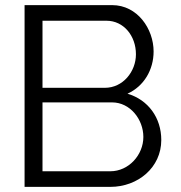

<svg xmlns="http://www.w3.org/2000/svg" viewBox="-20 -730 708 750"><path d="M610 -183C610 -270 559 -340 478 -364C542 -393 580 -457 580 -529C580 -617 517 -710 418 -710H76V0H411C519 0 610 -76 610 -183ZM540 -195C540 -125 483 -61 411 -61H146V-330H418C488 -330 540 -264 540 -195ZM396 -649C463 -649 511 -590 511 -518C511 -450 460 -387 390 -387H146V-649Z"/></svg>

Font: Raleway Reg
Style: Regular
Weight: 400
Designer: Matt McInerney, Pablo Impallari, Rodrigo Fuenzalida
Foundry: Matt McInerney, Pablo Impallari, Rodrigo Fuenzalida
Version: Version 3.00 July 28, 2015